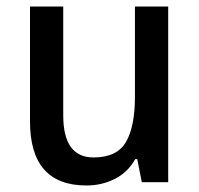

<svg xmlns="http://www.w3.org/2000/svg" viewBox="-20 -559 611 589"><path d="M496 -539V0H415L401 -71H395Q372 -30 332 -10Q292 10 245 10Q72 10 72 -187V-539H174V-205Q174 -76 267 -76Q339 -76 366.5 -123.5Q394 -171 394 -263V-539Z"/></svg>

Font: Noto Sans Gurmukhi SemiCondensed Medium
Style: Regular
Weight: 500
Width: 4
Designer: Jelle Bosma - Monotype Design Team
Foundry: Monotype Imaging Inc.
Version: Version 2.004; ttfautohint (v1.8.4.7-5d5b)